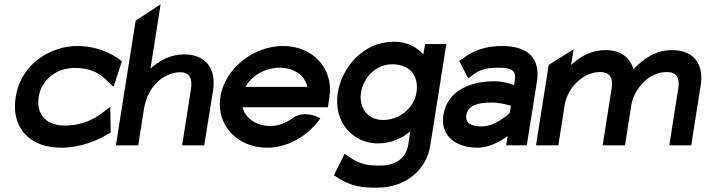

<svg xmlns="http://www.w3.org/2000/svg" viewBox="-20 -676 3282 893"><path d="M53 -225C48 -192 48 -160 55 -131C75 -48 146 11 265 11C354 11 435 -22 495 -60L493 -179L445 -143C402 -113 347 -92 282 -92C197 -92 147 -142 160 -226C163 -245 169 -263 179 -279C206 -325 257 -360 329 -360C394 -360 438 -339 470 -308L508 -272L547 -391C499 -429 429 -462 340 -462C303 -462 269 -456 236 -443C146 -410 71 -336 53 -225Z M519 0H623L650 -171C658 -224 682 -265 711 -293C737 -319 775 -340 818 -340C862 -340 876 -311 868 -260L827 0H930L971 -256C986 -352 941 -423 837 -423C772 -423 721 -394 680 -357L727 -656L611 -580Z M1005 -226C984 -95 1083 11 1222 11C1313 11 1402 -38 1459 -111L1470 -126L1455 -133C1454 -133 1391 -164 1340 -126C1310 -104 1275 -90 1238 -90C1172 -90 1121 -126 1108 -177H1505L1512 -224C1533 -356 1436 -462 1297 -462C1158 -462 1026 -357 1005 -226ZM1122 -272C1150 -324 1213 -361 1281 -361C1348 -361 1398 -325 1410 -272Z M1551 -245C1529 -104 1625 -9 1738 -9C1799 -9 1848 -32 1888 -65L1879 -4C1869 59 1822 94 1748 94C1696 94 1655 92 1597 49L1583 39L1533 139L1542 145C1612 193 1669 197 1732 197C1878 197 1965 104 1981 2L2056 -471H1957L1949 -423C1919 -456 1875 -482 1813 -482C1668 -482 1570 -362 1551 -245ZM1659 -245C1670 -316 1730 -377 1803 -377C1888 -377 1929 -323 1917 -245C1907 -181 1845 -118 1762 -118C1685 -118 1649 -180 1659 -245Z M2042 -140C2027 -47 2098 11 2201 11C2257 11 2309 -20 2341 -43L2334 0H2430L2477 -295C2495 -407 2434 -462 2315 -462C2232 -462 2177 -438 2128 -401L2116 -393L2158 -311L2173 -323C2211 -353 2241 -361 2299 -361C2363 -361 2382 -347 2374 -299L2371 -280C2351 -288 2318 -298 2280 -298C2168 -298 2060 -255 2042 -140ZM2149 -141C2156 -185 2201 -199 2265 -199C2302 -199 2338 -190 2356 -184L2351 -151C2337 -137 2279 -88 2220 -88C2169 -88 2143 -105 2149 -141Z M2473 0H2577L2606 -186C2614 -234 2639 -272 2668 -298C2694 -322 2729 -341 2772 -341C2817 -341 2832 -313 2825 -267L2783 0H2887L2916 -186C2924 -235 2951 -272 2978 -298C3004 -322 3039 -341 3082 -341C3127 -341 3142 -313 3135 -267L3093 0H3195L3239 -280C3254 -374 3210 -443 3106 -443C3029 -443 2971 -402 2926 -353C2912 -408 2867 -443 2796 -443C2731 -443 2678 -413 2636 -374L2648 -447L2532 -374Z"/></svg>

Font: Charger Sport
Style: BlkObl
Weight: 900
Designer: Jasper
Foundry: Cannot Into Space Fonts
Version: Version 1.1